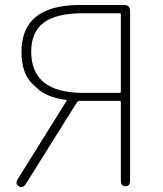

<svg xmlns="http://www.w3.org/2000/svg" viewBox="-20 -746 651 769"><path d="M55 0Q39 -10 52 -30L246 -341Q249 -345 244 -346Q165 -356 126 -395Q118 -403 109 -411Q66 -453 66 -539Q66 -726 300 -726H477Q501 -726 501 -702V-24Q501 0 483 0Q464 0 464 -24V-337Q464 -342 459 -342H300Q292 -342 288 -336L84 -10Q71 10 55 0ZM313 -374H459Q464 -374 464 -379V-688Q464 -693 459 -693H313Q209 -693 159 -658Q105 -621 105 -539Q105 -374 313 -374Z"/></svg>

Font: Resource Han Rounded KR ExtraLight
Style: Regular
Weight: 250
Designer: Cyano Hao (round all glyphs); Ryoko NISHIZUKA 西塚涼子 (kana, bopomofo & ideographs); Paul D. Hunt (Latin, Greek & Cyrillic)
Foundry: Cyano Hao
Version: 0.990